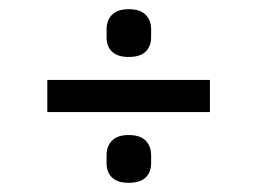

<svg xmlns="http://www.w3.org/2000/svg" viewBox="-20 -509 560 418"><path d="M83 -265V-335H437V-265ZM309 -154Q309 -134 297 -122.5Q285 -111 260 -111Q236 -111 224 -122.5Q212 -134 212 -154V-171Q212 -191 224 -203Q236 -215 260 -215Q285 -215 297 -203Q309 -191 309 -171ZM309 -428Q309 -408 297 -396.5Q285 -385 260 -385Q236 -385 224 -396.5Q212 -408 212 -428V-445Q212 -465 224 -477Q236 -489 260 -489Q285 -489 297 -477Q309 -465 309 -445Z"/></svg>

Font: Ropa Sans
Style: Regular
Weight: 400
Designer: Botio Nikoltchev
Foundry: Botjo Nikoltchev
Version: Version 1.002